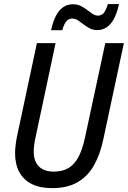

<svg xmlns="http://www.w3.org/2000/svg" viewBox="-20 -929 638 958"><path d="M239.3 9.8Q179.7 9.8 138.7 -10.7Q97.7 -31.2 76.4 -70.3Q55.2 -109.4 55.2 -165Q55.2 -182.1 57.9 -204.6Q60.5 -227.1 65.4 -251L164.1 -713.9H257.3L158.2 -247.6Q153.3 -227.5 150.9 -207.5Q148.4 -187.5 148.4 -172.9Q148.4 -124 174.1 -98.4Q199.7 -72.8 248.5 -72.8Q293 -72.8 323 -91.3Q353 -109.9 372.6 -147.9Q392.1 -186 404.3 -243.7L505.4 -713.9H598.1L495.6 -234.4Q480 -159.2 449 -104.2Q418 -49.3 366.9 -19.8Q315.9 9.8 239.3 9.8ZM234.9 -778.3Q243.7 -819.8 258.3 -848.6Q272.9 -877.4 294.2 -892.6Q315.4 -907.7 344.2 -907.7Q366.2 -907.7 383.3 -899.2Q400.4 -890.6 414.8 -879.4Q429.2 -868.2 442.1 -859.6Q455.1 -851.1 468.3 -851.1Q486.3 -851.1 497.3 -863.8Q508.3 -876.5 518.1 -908.7H573.7Q564 -863.3 548.3 -834.7Q532.7 -806.2 511.7 -792.5Q490.7 -778.8 464.8 -778.8Q444.3 -778.8 427.7 -787.6Q411.1 -796.4 396.7 -807.6Q382.3 -818.8 368.7 -827.6Q355 -836.4 340.3 -836.4Q322.3 -836.4 310.5 -822Q298.8 -807.6 290.5 -778.3Z"/></svg>

Font: Open Sans SemiCondensed Medium
Style: Italic
Weight: 500
Width: 4
Italic angle: -12°
Designer: Monotype Design Team
Foundry: Monotype Imaging Inc.
Version: Version 3.000